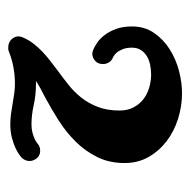

<svg xmlns="http://www.w3.org/2000/svg" viewBox="-18 -735 460 464"><g transform="rotate(90 212.0 -503.0)"><path d="M369.1 -344.2Q369.1 -333 359.9 -324.2Q359.4 -323.7 353.8 -319.6Q348.1 -315.4 337.9 -310.5Q327.6 -305.7 313 -301.8Q298.3 -297.9 280.8 -297.9Q267.6 -297.9 255.1 -299.6Q242.7 -301.3 230.5 -303.5Q218.3 -305.7 206.1 -307.4Q193.8 -309.1 182.1 -309.1Q163.6 -309.1 143.8 -305.7Q124 -302.2 103 -293.9Q100.6 -293 98.6 -293Q96.7 -293 94.2 -293Q83 -293 75.4 -300.5Q67.9 -308.1 67.9 -317.9Q67.9 -323.2 70.8 -329.1Q76.7 -342.8 85.7 -354.2Q94.7 -365.7 105.2 -375.7Q115.7 -385.7 127 -394.3Q138.2 -402.8 148.9 -411.1Q167 -424.3 184.6 -438.2Q202.1 -452.1 216.1 -469.7Q230 -487.3 238.5 -509.8Q247.1 -532.2 247.1 -562Q247.1 -581.1 239.7 -595.2Q232.4 -609.4 220.5 -618.9Q208.5 -628.4 192.6 -633.3Q176.8 -638.2 160.2 -638.2Q147.9 -638.2 136.2 -635.7Q124.5 -633.3 115.5 -627.7Q106.4 -622.1 100.8 -613.3Q95.2 -604.5 95.2 -591.8Q95.2 -578.6 98.9 -569.6Q102.5 -560.5 106.9 -555.4Q111.3 -550.3 115 -548.1Q118.7 -545.9 119.1 -545.9Q126.5 -543 130.6 -536.4Q134.8 -529.8 134.8 -522Q134.8 -509.8 127 -502.9Q119.1 -496.1 109.9 -496.1Q107.4 -496.1 105.5 -496.6Q103.5 -497.1 101.1 -498Q93.3 -501 83.3 -507.8Q73.2 -514.6 64.5 -526.1Q55.7 -537.6 49.8 -554Q43.9 -570.3 43.9 -591.8Q43.9 -622.6 59.6 -645.3Q75.2 -668 99.1 -683.1Q123 -698.2 151.4 -705.6Q179.7 -712.9 205.1 -712.9Q236.3 -712.9 266.8 -703.4Q297.4 -693.8 321 -675.8Q344.7 -657.7 359.4 -632.1Q374 -606.4 374 -574.2Q374 -537.1 359.6 -508.1Q345.2 -479 322.5 -456.1Q299.8 -433.1 271.5 -415Q243.2 -397 214.8 -381.8Q204.6 -376.5 194.8 -371.3Q185.1 -366.2 175.8 -359.9H183.1Q210 -359.9 233.9 -354.5Q257.8 -349.1 280.8 -349.1Q291.5 -349.1 299.8 -351.3Q308.1 -353.5 314.2 -356.2Q320.3 -358.9 323.5 -361.1Q326.7 -363.3 327.1 -363.8Q334 -370.1 344.2 -370.1Q355.5 -370.1 362.3 -362.1Q369.1 -354 369.1 -344.2Z"/></g></svg>

Font: Ribeye
Style: Regular
Weight: 400
Designer: Astigmatic (AOETI)
Foundry: Astigmatic (AOETI)
Version: Version 1.000